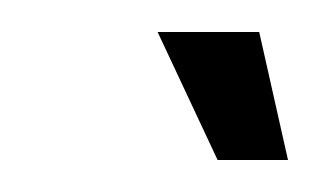

<svg xmlns="http://www.w3.org/2000/svg" viewBox="-20 -702 200 120"><path d="M116 -602 78.5 -682H142L160 -602Z"/></svg>

Font: Anybody UltraCondensed Medium
Style: Italic
Weight: 500
Width: 1
Italic angle: -10°
Designer: Tyler Finck
Foundry: Etcetera Type Company
Version: Version 1.010; ttfautohint (v1.8.3) -l 8 -r 50 -G 200 -x 14 